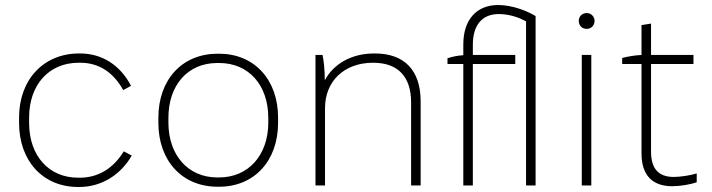

<svg xmlns="http://www.w3.org/2000/svg" viewBox="-20 -739 2837 765"><path d="M291 6H296C382 6 459 -40 505 -119L473 -136C432 -68 371 -31 298 -31H291C175 -31 96 -118 96 -249V-271C96 -401 175 -489 293 -489H300C373 -489 431 -452 471 -380L502 -397C459 -480 386 -526 299 -526H295C154 -526 56 -422 56 -271V-249C56 -98 151 6 291 6Z M847 5H853C993 5 1088 -98 1088 -250V-270C1088 -422 993 -525 853 -525H847C706 -525 611 -422 611 -270V-250C611 -98 706 5 847 5ZM846 -32C729 -32 651 -121 651 -251V-269C651 -400 728 -488 846 -488H853C971 -488 1049 -400 1049 -269V-251C1049 -121 970 -32 853 -32Z M1237 0H1275V-308C1275 -416 1352 -489 1466 -489H1467C1567 -489 1618 -432 1618 -331V0H1656V-335C1656 -458 1592 -526 1474 -526H1471C1382 -526 1310 -486 1274 -419C1274 -464 1270 -497 1265 -520H1237Z M2076 0H2114V-675C2081 -695 2022 -719 1965 -719C1879 -719 1826 -661 1826 -562V-519C1805 -518 1781 -513 1763 -507V-484H1826V0H1864V-484H2033V-520H1864V-561C1864 -640 1902 -683 1967 -683C2012 -683 2050 -668 2076 -654Z M2318 -624C2335 -624 2349 -637 2349 -656C2349 -673 2335 -687 2318 -687C2299 -687 2286 -673 2286 -656C2286 -637 2299 -624 2318 -624ZM2298 0H2336V-520H2298Z M2659 3C2690 3 2732 -4 2756 -13V-48C2731 -40 2690 -34 2664 -34C2605 -34 2574 -66 2574 -134V-484H2743V-520H2574V-645L2536 -639V-520C2510 -519 2477 -513 2459 -508V-484H2536V-128C2536 -42 2578 3 2659 3Z"/></svg>

Font: Fixel Text ExtraLight
Style: Regular
Weight: 200
Width: 4
Designer: AlfaBravo + MacPaw
Foundry: Kyrylo Tkachov, Marchela Mozhyna, Serhii Makarenko, Maria Weinstein, Zakhar Kryvoshyya
Version: Version 1.211